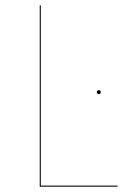

<svg xmlns="http://www.w3.org/2000/svg" viewBox="-20 -700 486 720"><path d="M133 -4H421V0H129V-680H133ZM358 -354Q358 -352 356 -349.5Q354 -347 351 -347Q347 -347 345 -349.5Q343 -352 343 -354Q343 -357 345 -359.5Q347 -362 351 -362Q354 -362 356 -359.5Q358 -357 358 -354Z"/></svg>

Font: FiraGO Four
Style: Regular
Weight: 100
Designer: bBox Type
Foundry: bBox Type GmbH
Version: Version 1.001